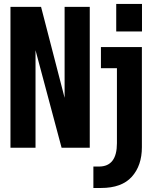

<svg xmlns="http://www.w3.org/2000/svg" viewBox="-20 -734 765 954"><path d="M557.5 -714.5H685.5V-577.5H557.5ZM32 0V-700H184L301 -248V-700H426V0H286L156.5 -484.5V0ZM444 200V93.5H472Q561 93.5 561 -22.5V-395H481.5V-500H685V-2.5Q685 88.5 635 144.2Q585 200 482 200Z"/></svg>

Font: Trispace SemiCondensed SemiBold
Style: Regular
Weight: 600
Width: 4
Designer: Tyler Finck
Foundry: Etcetera Type Company
Version: Version 1.210; ttfautohint (v1.8.3)